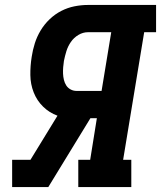

<svg xmlns="http://www.w3.org/2000/svg" viewBox="-20 -755 650 775"><path d="M29 0V-110H103L212 -288Q179 -300 154 -324.5Q129 -349 116 -382Q103 -415 102.5 -452Q102 -489 108 -526Q112 -553 120.5 -580Q129 -607 144 -632Q159 -657 180.5 -677.5Q202 -698 227.5 -711Q253 -724 280.5 -729.5Q308 -735 335 -735H610V-625H562L477 -110H510V0H296V-110H344L371 -278H345L175 0ZM289 -388H390L429 -625H335Q315 -625 296.5 -614Q278 -603 266 -585.5Q254 -568 248 -548.5Q242 -529 238 -509Q236 -497 235 -483.5Q234 -470 234.5 -457.5Q235 -445 238 -432.5Q241 -420 247.5 -410Q254 -400 265 -394Q276 -388 289 -388Z"/></svg>

Font: Iosevka Etoile XBdObl
Style: Regular
Weight: 800
Italic angle: -9°
Designer: Belleve Invis
Foundry: Belleve Invis
Version: Version 15.5.2; ttfautohint (v1.8.4)